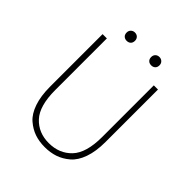

<svg xmlns="http://www.w3.org/2000/svg" viewBox="-240 -1017 1174 1174"><g transform="rotate(45 347.0 -430.0)"><path d="M108 -272V-726H145V-280Q145 -142 201 -82Q257 -22 346 -22Q437 -22 494 -82Q551 -142 551 -280V-726H587V-272Q587 -191 566.5 -133Q546 -75 510 -44.5Q474 -14 434 -0.5Q394 13 346 13Q298 13 258.5 -0.5Q219 -14 183.5 -44.5Q148 -75 128 -133Q108 -191 108 -272ZM205 -837Q205 -853 215.5 -863Q226 -873 241 -873Q257 -873 267 -863Q277 -853 277 -837Q277 -820 267 -810.5Q257 -801 241 -801Q225 -801 215 -810.5Q205 -820 205 -837ZM417 -837Q417 -853 427 -863Q437 -873 453 -873Q468 -873 478.5 -863Q489 -853 489 -837Q489 -820 479 -810.5Q469 -801 453 -801Q437 -801 427 -810.5Q417 -820 417 -837Z"/></g></svg>

Font: Noto Sans Korean Thin
Style: Regular
Weight: 250
Designer: Ryoko NISHIZUKA  (kana & ideographs); Paul D. Hunt (Latin, Greek & Cyrillic); Wenlong ZHANG  (bopomofo); Sandoll Communi
Foundry: Adobe Systems Incorporated
Version: Version 1.0001;PS 1;hotconv 1.0.78;makeotf.lib2.5.61930